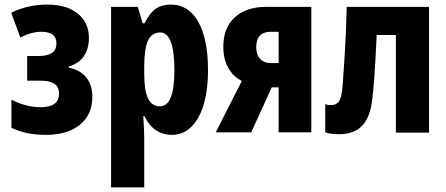

<svg xmlns="http://www.w3.org/2000/svg" viewBox="-20 -580 1950 840"><path d="M180 10Q93 10 30 -21V-144Q94 -111 158 -111Q239 -111 238 -171Q239 -227 158 -227H99V-335H149Q227 -335 227 -390Q227 -441 161 -441Q118 -441 69 -416L29 -524Q101 -560 186 -560Q272 -560 320.5 -520.5Q369 -481 369 -414Q369 -367 347 -334.5Q325 -302 281 -289V-284Q331 -274 357.5 -241Q384 -208 384 -156Q384 -79 330 -34.5Q276 10 180 10Z M466 240V-550H583L604 -478H612Q638 -528 664.5 -544Q691 -560 728 -560Q805 -560 847.5 -484.5Q890 -409 890 -273Q890 -141 847.5 -65.5Q805 10 732 10Q694 10 663.5 -9.5Q633 -29 612 -72H607Q611 -4 611 27V240ZM680 -115Q743 -115 743 -272Q743 -438 681 -438Q644 -438 627.5 -402.5Q611 -367 611 -287V-258Q611 -184 627.5 -149.5Q644 -115 680 -115Z M924 -1 1038 -226Q1001 -244 979 -282.5Q957 -321 957 -376Q957 -458 1007 -504Q1057 -550 1145 -550H1342V-1H1199V-198H1169L1079 -1ZM1166 -304H1199V-441H1165Q1101 -441 1101 -373Q1101 -341 1118 -322.5Q1135 -304 1166 -304Z M1465 7Q1448 7 1432.5 5.5Q1417 4 1403 -1V-124Q1417 -120 1428 -120Q1451 -120 1463 -136.5Q1475 -153 1479 -207Q1482 -245 1484 -278Q1486 -311 1488.5 -348Q1491 -385 1493 -433.5Q1495 -482 1497 -550H1857V0H1712V-427H1628Q1625 -366 1622.5 -319.5Q1620 -273 1617 -232.5Q1614 -192 1609 -148Q1600 -67 1564.5 -30Q1529 7 1465 7Z"/></svg>

Font: Noto Sans ExtraCondensed ExtraBold
Style: Regular
Weight: 800
Width: 2
Designer: Monotype Design Team
Foundry: Monotype Imaging Inc.
Version: Version 2.013; ttfautohint (v1.8.4.7-5d5b)